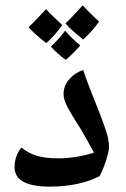

<svg xmlns="http://www.w3.org/2000/svg" viewBox="-20 -828 468 713"><path d="M164 -135Q34 -135 34 -208Q34 -228 41 -247.5Q48 -267 60 -280Q85 -259 117 -249.5Q149 -240 196 -240Q262 -240 329 -261Q315 -287 302.5 -309.5Q290 -332 279 -350Q246 -401 231 -429.5Q216 -458 216 -479Q216 -509 237 -533.5Q258 -558 289 -568Q297 -543 308.5 -513Q320 -483 331.5 -454.5Q343 -426 351 -405Q365 -369 375 -338Q385 -307 385 -281Q385 -272 380 -253Q375 -234 367 -212.5Q359 -191 350 -174Q274 -135 164 -135ZM289 -681Q269 -697 252.5 -711.5Q236 -726 223 -741Q236 -753 252 -770Q268 -787 287 -808Q300 -794 314.5 -779.5Q329 -765 348 -748Q338 -733 323 -716Q308 -699 289 -681ZM152 -668Q110 -700 86 -727Q102 -742 118 -759Q134 -776 151 -794Q160 -784 175 -769.5Q190 -755 211 -735Q189 -702 152 -668ZM224 -606Q194 -627 169 -655Q185 -670 198 -684.5Q211 -699 222 -714Q242 -690 278 -659Q244 -621 224 -606Z"/></svg>

Font: Noto Naskh Arabic UI Semi
Style: Bold
Weight: 700
Designer: Monotype Design Team, David Williams, Mohamad Dakak and Nizar Qandah
Foundry: Monotype Imaging Inc.
Version: Version 2.014; ttfautohint (v1.8.4.7-5d5b)